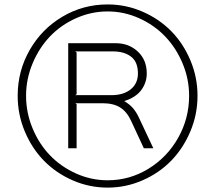

<svg xmlns="http://www.w3.org/2000/svg" viewBox="-20 -835 975 870"><path d="M605 -502Q605 -554.7 573.7 -578.4Q542.5 -602.1 491.2 -602.1H320.8L327.1 -597.2V-408.2L320.8 -403.8H484.9Q540 -403.8 572.5 -430.4Q605 -457 605 -502ZM608.9 -303.2 674.8 -163.1H631.8L574.2 -287.1Q555.2 -328.6 524.7 -347.9Q494.1 -367.2 444.8 -367.2H320.8L327.1 -362.8V-163.1H289.1V-639.2H504.9Q564 -639.2 604.5 -601.3Q645 -563.5 645 -502Q645 -460.9 620.4 -427.2Q595.7 -393.6 543 -377Q567.4 -362.3 582.3 -345.2Q597.2 -328.1 608.9 -303.2ZM836.9 -400.9Q836.9 -477.1 807.4 -547.6Q777.8 -618.2 728.3 -669.9Q678.7 -721.7 610.4 -752.4Q542 -783.2 467.8 -783.2Q393.1 -783.2 324.5 -752.4Q255.9 -721.7 206.5 -669.9Q157.2 -618.2 127.7 -547.6Q98.1 -477.1 98.1 -400.9Q98.1 -324.7 127.4 -253.9Q156.7 -183.1 206.1 -131.6Q255.4 -80.1 324 -49.1Q392.6 -18.1 467.8 -18.1Q567.4 -18.1 652.6 -70.3Q737.8 -122.6 787.4 -210.7Q836.9 -298.8 836.9 -400.9ZM875 -400.9Q875 -316.4 842.5 -239.5Q810.1 -162.6 755.6 -106.7Q701.2 -50.8 625.7 -17.8Q550.3 15.1 467.8 15.1Q384.8 15.1 309.3 -17.8Q233.9 -50.8 179.2 -106.7Q124.5 -162.6 92.3 -239.5Q60.1 -316.4 60.1 -400.9Q60.1 -513.2 114.5 -608.4Q168.9 -703.6 262.7 -759.3Q356.4 -814.9 467.8 -814.9Q550.8 -814.9 626.2 -782Q701.7 -749 756.1 -693.6Q810.5 -638.2 842.8 -561.5Q875 -484.9 875 -400.9Z"/></svg>

Font: Sinkin Sans 200 X Light
Style: Regular
Weight: 200
Designer: Keith Bates
Foundry: K-Type
Version: Sinkin Sans (version 1.0)  by Keith Bates   •   © 2014   www